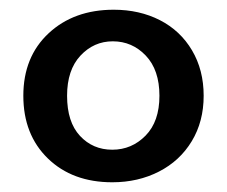

<svg xmlns="http://www.w3.org/2000/svg" viewBox="-20 -722 467 395"><path d="M28 -525Q28 -605 80 -653.5Q132 -702 214 -702Q267 -702 309 -680.5Q351 -659 375 -618.5Q399 -578 399 -525Q399 -472 374.5 -431.5Q350 -391 307 -369Q264 -347 211 -347Q129 -347 78.5 -396Q28 -445 28 -525ZM308 -525Q308 -578 280 -607.5Q252 -637 212 -637Q173 -637 145.5 -607.5Q118 -578 118 -525Q118 -471 144.5 -442.5Q171 -414 211 -414Q251 -414 279.5 -443Q308 -472 308 -525Z"/></svg>

Font: Poppins Cyr Med
Style: Regular
Weight: 500
Designer: Ninad Kale (Devanagari), Jonny Pinhorn (Latin)
Foundry: Indian Type Foundry
Version: 4.004